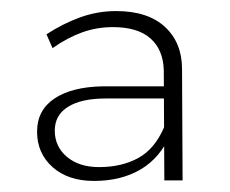

<svg xmlns="http://www.w3.org/2000/svg" viewBox="-20 -784 415 347"><path d="M171 -606Q127 -606 103 -591Q79 -576 79 -548Q79 -519 101 -500.5Q123 -482 159 -482Q200 -482 230 -498.5Q260 -515 277 -555L289 -543Q270 -499 234.5 -478Q199 -457 150 -457Q103 -457 75 -482Q47 -507 47 -546Q47 -585 78.5 -606Q110 -627 166 -628H284V-606ZM276 -657Q275 -694 252 -714.5Q229 -735 184 -735Q155 -735 128.5 -725.5Q102 -716 75 -697L64 -722Q93 -741 124.5 -752.5Q156 -764 190 -764Q247 -764 278 -735.5Q309 -707 309 -659L310 -458H277Z"/></svg>

Font: Alexandria ExtraLight
Style: Regular
Weight: 250
Designer: Mohamed Gaber
Foundry: Kief Type Foundry
Version: Version 5.100